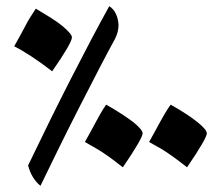

<svg xmlns="http://www.w3.org/2000/svg" viewBox="-20 -553 720 622"><path d="M111 49Q82 25 71 -17Q107 -92 141.5 -162Q176 -232 209 -296.5Q242 -361 273 -420Q304 -479 334 -533Q348 -524 355.5 -508Q363 -492 364 -472Q364 -449 352 -426Q331 -388 302 -332Q273 -276 239.5 -210.5Q206 -145 173 -78Q140 -11 111 49ZM378 -11Q346 -36 327.5 -49Q309 -62 293.5 -71Q278 -80 255 -93Q264 -109 272.5 -124.5Q281 -140 289 -155Q297 -170 305.5 -185Q314 -200 324 -214Q352 -198 373.5 -184Q395 -170 411 -158Q442 -133 442 -121Q442 -105 378 -11ZM149 -322Q76 -378 26 -403Q35 -419 43.5 -434.5Q52 -450 60 -465Q68 -481 77 -495.5Q86 -510 96 -525Q123 -509 144.5 -495.5Q166 -482 182 -469Q213 -443 213 -432Q213 -414 149 -322ZM586 -11Q554 -36 535.5 -49Q517 -62 502 -71Q487 -80 463 -93Q472 -109 480.5 -124.5Q489 -140 497 -155Q505 -170 514 -185Q523 -200 533 -214Q561 -198 582.5 -184Q604 -170 619 -158Q650 -133 650 -121Q650 -105 586 -11Z"/></svg>

Font: Noto Naskh Arabic
Style: Bold
Weight: 700
Designer: Monotype Design Team, David Williams, Mohamad Dakak and Nizar Qandah
Foundry: Monotype Imaging Inc.
Version: Version 2.016